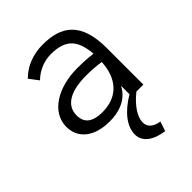

<svg xmlns="http://www.w3.org/2000/svg" viewBox="-200 -570 901 901"><g transform="rotate(-45 250.0 -120.0)"><path d="M211 11C264 11 332 -3 367 -70V-14C294 29 251 84 251 137C251 188 297 218 363 227L379 179C336 173 317 151 317 123C317 87 348 40 399 0H445V-243C445 -415 365 -467 244 -467C181 -467 124 -446 81 -403L116 -357C151 -391 195 -408 239 -408C327 -408 374 -374 382 -268C344 -273 310 -274 279 -274C153 -274 49 -213 49 -115C49 -41 107 11 211 11ZM121 -119C121 -190 189 -220 285 -220C315 -220 350 -218 382 -213C376 -104 316 -44 218 -44C163 -44 121 -62 121 -119Z"/></g></svg>

Font: Inconsolata Thin
Style: Regular
Weight: 100
Monospace: yes
Designer: Raph Levien, Cyreal, Brenton Simpson
Foundry: Raph Levien, Cyreal, Google
Version: Version 3.100